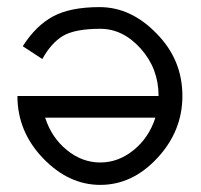

<svg xmlns="http://www.w3.org/2000/svg" viewBox="-20 -504 566 540"><path d="M262 16Q173 16 101 -59Q29 -134 29 -234H426Q426 -311 376 -367Q326 -423 262 -423Q191 -423 157 -403Q124 -383 99 -338L44 -374Q81 -432 129.5 -458Q178 -484 260 -484Q349 -484 421 -409Q493 -336 493 -234Q493 -135 422 -59Q352 16 262 16ZM417 -173H107Q125 -117 168 -82Q211 -47 262 -47Q313 -47 356 -82Q399 -117 417 -173Z"/></svg>

Font: Didact Gothic
Style: Regular
Weight: 400
Designer: Daniel Johnson
Foundry: Daniel Johnson
Version: Version 2.101;PS 002.101;hotconv 1.0.88;makeotf.lib2.5.64775